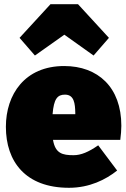

<svg xmlns="http://www.w3.org/2000/svg" viewBox="-20 -871 600 913"><path d="M286 -706 425 -607 498 -691 351 -851H220L73 -691L146 -607ZM557 -273C557 -456 446 -557 285 -557C98 -557 8 -422 8 -268C8 -103 101 22 308 22C406 22 483 -17 537 -60L447 -180C401 -148 365 -133 330 -133C277 -133 243 -141 232 -206H552C555 -227 557 -256 557 -273ZM338 -328H230C236 -401 253 -421 289 -421C333 -421 337 -378 338 -335Z"/></svg>

Font: Fira Sans Ultra
Style: Regular
Weight: 950
Designer: Carrois Corporate & Edenspiekermann AG
Foundry: Carrois Corporate GbR & Edenspiekermann AG
Version: Version 4.203;PS 004.203;hotconv 1.0.88;makeotf.lib2.5.64775